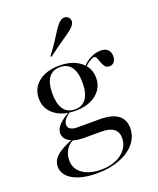

<svg xmlns="http://www.w3.org/2000/svg" viewBox="-155 -756 855 1041"><g transform="rotate(-20 272.0 -235.5)"><path d="M223.4 192.7Q136.3 192.7 85.1 163.7Q33.9 134.7 33.9 85.5Q33.9 49.2 65.7 22.6Q97.6 -4 158.1 -26.6L166.1 -22.6Q137.9 -12.9 121 14.1Q104 41.1 104 75Q104 124.2 144 152.8Q183.9 181.5 251.6 181.5Q300 181.5 336.7 165.7Q373.4 150 394.4 121.8Q415.3 93.5 415.3 58.1Q415.3 23.4 391.9 5.6Q368.5 -12.1 322.6 -12.1H219.4Q168.5 -12.1 138.3 -30.6Q108.1 -49.2 108.1 -80.6Q108.1 -103.2 128.6 -125.8Q149.2 -148.4 188.7 -170.2L196 -169.4Q171.8 -152.4 162.9 -139.1Q154 -125.8 154 -111.3Q154 -95.2 168.1 -86.7Q182.3 -78.2 204 -78.2H336.3Q404.8 -78.2 439.9 -52.8Q475 -27.4 475 22.6Q475 72.6 442.7 110.9Q410.5 149.2 353.6 171Q296.8 192.7 223.4 192.7ZM229.8 -166.1Q154.8 -166.1 109.3 -201.6Q63.7 -237.1 63.7 -296Q63.7 -355.6 108.9 -391.1Q154 -426.6 228.2 -426.6Q303.2 -426.6 348.8 -390.7Q394.4 -354.8 394.4 -296Q394.4 -237.9 348.8 -202Q303.2 -166.1 229.8 -166.1ZM229.8 -174.2Q271.8 -174.2 294 -205.6Q316.1 -237.1 316.1 -296Q316.1 -356.5 294 -387.1Q271.8 -417.7 229.8 -417.7Q185.5 -417.7 163.7 -387.1Q141.9 -356.5 141.9 -296Q141.9 -237.1 163.7 -205.6Q185.5 -174.2 229.8 -174.2ZM484.7 -329.8Q467.7 -329.8 458.9 -341.5Q450 -353.2 445.2 -368.1Q440.3 -383.1 435.1 -394.4Q429.8 -405.6 421 -405.6Q416.1 -405.6 404 -399.6Q391.9 -393.5 378.2 -382.3Q364.5 -371 354.8 -354L350.8 -359.7Q365.3 -387.1 399.2 -406.9Q433.1 -426.6 466.1 -426.6Q492.7 -426.6 507.3 -413.3Q521.8 -400 521.8 -375Q521.8 -354.8 511.7 -342.3Q501.6 -329.8 484.7 -329.8ZM205.6 -485.5 201.6 -490.3Q229.8 -527.4 249.2 -557.7Q268.5 -587.9 283.5 -610.9Q298.4 -633.9 312.1 -647.6Q327.4 -662.1 341.9 -662.5Q356.5 -662.9 366.1 -653.2Q375.8 -644.4 375.4 -629.8Q375 -615.3 360.5 -600Q351.6 -590.3 336.7 -579.4Q321.8 -568.5 302 -554.8Q282.3 -541.1 258.1 -524.2Q233.9 -507.3 205.6 -485.5Z"/></g></svg>

Font: Playfair 144pt SemiExpanded Light
Style: Regular
Weight: 300
Width: 6
Designer: Claus Eggers Sørensen
Foundry: Claus Eggers Sørensen
Version: Version 2.203